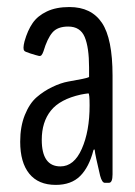

<svg xmlns="http://www.w3.org/2000/svg" viewBox="-20 -517 383 543"><path d="M150.9 -46.4Q189.5 -46.4 211.4 -96.2Q233.4 -146 233.4 -218.8Q233.4 -252.9 230 -252.9Q229.5 -252.9 219.5 -251.5Q209.5 -250 208.5 -249.5Q149.4 -236.3 123.8 -204.1Q98.1 -171.9 98.1 -121.6Q98.1 -46.4 150.9 -46.4ZM137.7 5.9Q88.4 5.9 62.7 -25.9Q37.1 -57.6 37.1 -116.2Q37.1 -159.2 50.3 -191.9Q63.5 -224.6 83.5 -241.9Q103.5 -259.3 127.9 -271Q152.3 -282.7 173.3 -286.4Q194.3 -290 211.4 -293.5Q228.5 -296.9 231.9 -299.3V-326.2Q231.9 -382.8 219.5 -412.4Q207 -441.9 172.9 -441.9Q142.6 -441.9 128.2 -425Q113.8 -408.2 103 -372.1Q100.1 -363.8 97.2 -360.8Q94.2 -357.9 89.8 -358.9Q83 -360.4 66.2 -365.7Q49.3 -371.1 48.8 -373.5Q43.9 -378.4 49.3 -399.9Q58.1 -431.2 72.3 -451.7Q86.4 -472.2 112.5 -484.6Q138.7 -497.1 176.3 -497.1Q238.3 -497.1 268.3 -452.4Q298.3 -407.7 298.3 -303.2V-23.9Q298.3 0 288.1 0H276.4Q268.6 0 263.2 -20Q249 -79.6 248 -91.8Q248 -93.3 247.1 -94Q246.1 -94.7 245.4 -94Q244.6 -93.3 244.1 -91.8Q231.9 -44.4 206.8 -19.3Q181.6 5.9 137.7 5.9Z"/></svg>

Font: BenchNine
Style: Regular
Weight: 400
Designer: Vernon Adams
Foundry: Vernon Adams
Version: Version 1 ; ttfautohint (v0.92.18-e454-dirty) -l 8 -r 50 -G 